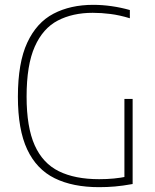

<svg xmlns="http://www.w3.org/2000/svg" viewBox="-20 -769 642 794"><path d="M390 5Q280.5 5 205.8 -32Q131 -69 92.5 -151Q54 -233 54 -369Q54 -509.5 92.8 -592.8Q131.5 -676 201.5 -712.5Q271.5 -749 365.5 -749Q403 -749 441.5 -743.5Q480 -738 517 -727.5V-693.5Q474 -706.5 436.8 -711.2Q399.5 -716 363.5 -716Q280.5 -716 219 -684Q157.5 -652 123.8 -576.2Q90 -500.5 90 -369.5Q90 -243 123.5 -168.2Q157 -93.5 223.5 -60.8Q290 -28 390 -28Q422.5 -28 450.8 -30.8Q479 -33.5 505.5 -39L494.5 -21.5V-360H528.5V-8Q487 -0.5 455.2 2.2Q423.5 5 390 5Z"/></svg>

Font: Encode Sans SC SemiCondensed Thin
Style: Regular
Weight: 250
Width: 4
Designer: Multiple Designers
Foundry: Impallari Type
Version: Version 3.002